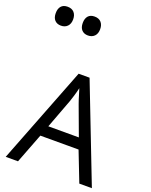

<svg xmlns="http://www.w3.org/2000/svg" viewBox="-214 -1232 1052 1336"><g transform="rotate(20 312.0 -564.5)"><path d="M545 0 459 -221H176L91 0H0L279 -717H360L638 0ZM352 -517Q349 -525 342 -546Q335 -567 328.5 -589.5Q322 -612 318 -624Q311 -593 302 -563.5Q293 -534 287 -517L206 -301H432ZM248 -989Q219 -989 202 -1007Q185 -1025 185 -1059Q185 -1092 201 -1110.5Q217 -1129 248 -1129Q280 -1129 297 -1110Q314 -1091 314 -1059Q314 -1026 296 -1007.5Q278 -989 248 -989ZM48 -989Q19 -989 2 -1007Q-15 -1025 -15 -1059Q-15 -1092 1 -1110.5Q17 -1129 48 -1129Q80 -1129 97 -1110Q114 -1091 114 -1059Q114 -1026 96 -1007.5Q78 -989 48 -989Z"/></g></svg>

Font: Noto Sans Tifinagh Hawad
Style: Regular
Weight: 400
Designer: JamraPatel
Foundry: JamraPatel LLC
Version: Version 2.006; ttfautohint (v1.8.4.7-5d5b)